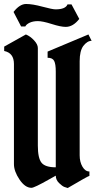

<svg xmlns="http://www.w3.org/2000/svg" viewBox="-20 -944 480 964"><path d="M260 -104V-585Q260 -622 252 -638Q244 -654 219 -654V-685L424 -771L440 -739Q418 -739 398 -713Q380 -688 380 -637V-164Q380 -131 394 -107Q408 -83 429 -83V-61Q422 -60 320 0Q313 -2 303 -5.5Q293 -9 276.5 -25Q260 -41 260 -62Q254 -59 226 -43Q152 -1 138 -1Q106 -1 78 -42.5Q50 -84 50 -120V-623Q50 -678 1 -688V-710L110 -771Q132 -762 151 -741.5Q170 -721 170 -703V-213Q170 -150 188.5 -127Q207 -104 260 -104ZM310 -809Q285 -809 239.5 -823.5Q194 -838 170 -838Q146 -838 129 -830Q112 -822 107 -811H86L48 -884Q79 -924 111 -924Q143 -924 193 -910.5Q243 -897 259 -897Q309 -897 319 -922H339L378 -849Q347 -809 310 -809Z"/></svg>

Font: Pirata One
Style: Regular
Weight: 400
Designer: Rodrigo Fuenzalida, Nicolas Massi
Foundry: Rodrigo Fuenzalida, Nicolas Massi
Version: Version 1.001